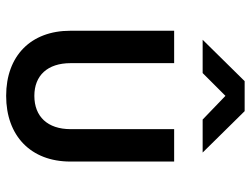

<svg xmlns="http://www.w3.org/2000/svg" viewBox="-118 -708 835 640"><g transform="rotate(90 300.0 -387.5)"><path d="M223 -645 299 -721 378 -645H488L350 -785H250L112 -645ZM299 10C432 10 518 -72 518 -204V-550H410V-205C410 -128 368 -84 299 -84C231 -84 190 -128 190 -205V-550H82V-204C82 -72 166 10 299 10Z"/></g></svg>

Font: Tekne LDO SemiBold
Style: Regular
Weight: 600
Monospace: yes
Designer: Alessio Laiso, Mario Rullo, Paolo Rosset
Foundry: Alessio Laiso
Version: Version 1.000;hotconv 1.0.109;makeotfexe 2.5.65596